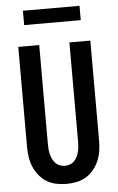

<svg xmlns="http://www.w3.org/2000/svg" viewBox="-61 -965 623 1014"><g transform="rotate(-5 250.0 -457.5)"><path d="M250 8Q223 8 196 2.5Q169 -3 146 -17Q123 -31 105.5 -52.5Q88 -74 77.5 -99Q67 -124 63 -151Q59 -178 59 -205V-735H170V-205Q170 -192 171.5 -178.5Q173 -165 176.5 -152.5Q180 -140 186 -128Q192 -116 201.5 -106.5Q211 -97 224 -92.5Q237 -88 250 -88Q263 -88 276 -92.5Q289 -97 298.5 -106.5Q308 -116 314 -128Q320 -140 323.5 -152.5Q327 -165 328.5 -178.5Q330 -192 330 -205V-735H441V-205Q441 -178 437 -151Q433 -124 422.5 -99Q412 -74 394.5 -52.5Q377 -31 354 -17Q331 -3 304 2.5Q277 8 250 8ZM100 -847V-923H400V-847Z"/></g></svg>

Font: Iosevka Custom
Style: Bold
Weight: 700
Monospace: yes
Designer: Belleve Invis
Foundry: Belleve Invis
Version: Version 30.3.3; ttfautohint (v1.8.3)